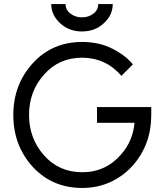

<svg xmlns="http://www.w3.org/2000/svg" viewBox="-20 -920 805 952"><path d="M234 -900Q234 -846 278 -805Q322 -764 386 -764Q452 -764 495 -805Q539 -845 539 -900H467Q467 -871 444 -853Q420 -834 386 -834Q353 -834 329 -853Q305 -871 305 -900ZM388 -712Q239 -712 143 -607Q46 -501 46 -350Q46 -199 142 -93Q239 12 388 12Q462 12 527 -17Q559 -32 587 -52.5Q615 -73 638 -99Q730 -203 730 -350V-389H461V-311H647Q643 -266 626.5 -227Q610 -188 582 -156Q505 -66 388 -66Q273 -66 199 -149Q124 -233 124 -350Q124 -468 199 -551Q273 -634 388 -634Q505 -633 582 -544L639 -601Q616 -628 588 -648Q560 -668 528 -683Q496 -698 460.5 -705Q425 -712 388 -712Z"/></svg>

Font: Unageo
Style: Regular
Weight: 400
Designer: Richard Sepsi
Foundry: Richard Sepsi
Version: Version 2.000